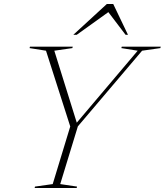

<svg xmlns="http://www.w3.org/2000/svg" viewBox="-20 -938 822 958"><path d="M667 -685 585.5 -698 587.5 -705H782L780 -698L689 -685L368.5 -307.5L280.5 -19.5L364.5 -7L362.5 0H153L154.5 -7L243 -19.5L330.5 -307L209.5 -685L127.5 -698L129.5 -705H343L341 -698L251 -685L365.5 -318L356 -317.5ZM346 -764.5 513 -918H545L618.5 -764.5H606.5L513 -887.5H534.5L363 -764.5Z"/></svg>

Font: Newsreader 60pt ExtraLight
Style: Italic
Weight: 250
Italic angle: -17°
Designer: Hugues Gentile
Foundry: Production Type
Version: Version 1.003